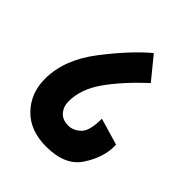

<svg xmlns="http://www.w3.org/2000/svg" viewBox="-202 -842 989 989"><g transform="rotate(45 293.0 -347.5)"><path d="M299 -138Q335 -138 366 -167Q397 -196 397 -286L543 -243V-229Q543 -149 488 -65Q433 19 295 19Q178 19 111 -50.5Q44 -120 44 -224Q44 -364 150 -501.5Q256 -639 347 -714L445 -594Q336 -493 274 -404.5Q212 -316 212 -228Q212 -190 234.5 -164Q257 -138 299 -138Z"/></g></svg>

Font: Palanquin Dark SemiBold
Style: Regular
Weight: 600
Designer: Pria Ravichandran
Version: Version 1.001